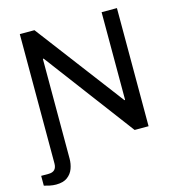

<svg xmlns="http://www.w3.org/2000/svg" viewBox="-135 -791 982 1077"><g transform="rotate(-15 355.5 -252.0)"><path d="M58 182Q40 182 21 178Q2 174 -11 170V113H32Q79 113 79 65V-686H164L526 -208Q530 -202 534 -197Q538 -192 542 -187Q546 -182 550 -176L554 -177Q554 -185 554 -192.5Q554 -200 554 -208Q554 -216 554 -224V-686H643V0H562L212 -466Q202 -480 192 -493Q182 -506 172 -519L168 -518Q168 -506 168 -494Q168 -482 168 -470Q168 -458 168 -446V61Q168 91 158 118.5Q148 146 124 164Q100 182 58 182Z"/></g></svg>

Font: Archivo VF Beta
Style: Regular
Weight: 400
Designer: Hector Gatti
Foundry: Omnibus-Type
Version: Version 1.002